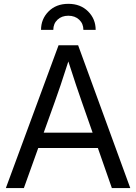

<svg xmlns="http://www.w3.org/2000/svg" viewBox="-20 -958 693 978"><path d="M9.8 0 278.3 -727.5H377.9L643.6 0H549.8L478.5 -204.1H174.8L101.6 0ZM202.6 -282.2H451.7L397 -438.5Q383.3 -477.1 367.4 -524.7Q351.6 -572.3 328.1 -645Q304.7 -572.3 288.8 -524.7Q272.9 -477.1 258.8 -438.5ZM328.1 -938.5Q390.1 -938.5 428.7 -899.9Q467.3 -861.3 467.3 -805.7H404.8Q404.8 -837.4 383.3 -857.7Q361.8 -877.9 328.1 -877.9Q294.4 -877.9 272.9 -857.7Q251.5 -837.4 251.5 -805.7H189Q189 -861.3 227.5 -899.9Q266.1 -938.5 328.1 -938.5Z"/></svg>

Font: Inter Display
Style: Regular
Weight: 400
Designer: Rasmus Andersson
Foundry: rsms
Version: Version 4.001;git-9221beed3